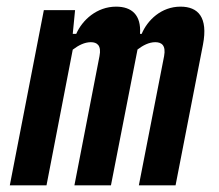

<svg xmlns="http://www.w3.org/2000/svg" viewBox="-20 -558 660 578"><path d="M314 0 394 -409C410.5 -421.5 428.5 -431 447.5 -431C466.5 -431 480 -421.5 474 -389L398 0H508.5L591 -423.5C607 -506.5 576 -538 523.5 -538C465.5 -538 424 -497.5 406.5 -456H401.5C405.5 -513 376.5 -538 329.5 -538C271.5 -538 227.5 -497.5 209.5 -456H199L206 -527.5H112L9.5 0H120L199 -408.5C216 -421.5 234.5 -431 253.5 -431C272 -431 286 -421.5 279.5 -389L204 0Z"/></svg>

Font: Monaspace Neon SemiBold
Style: Italic
Weight: 600
Italic angle: -11°
Designer: Riley Cran & the Lettermatic Team
Foundry: Lettermatic
Version: Version 1.200 (Monaspace Neon)